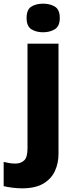

<svg xmlns="http://www.w3.org/2000/svg" viewBox="-78 -787 412 1047"><path d="M42 240Q18 240 -10.5 236.5Q-39 233 -58 228V96Q-41 100 -26 102.5Q-11 105 7 105Q34 105 53 88.5Q72 72 72 22V-549H241V53Q241 103 221.5 145.5Q202 188 158.5 214Q115 240 42 240ZM67 -689Q67 -735 93 -751Q119 -767 157 -767Q194 -767 221 -751Q248 -735 248 -689Q248 -644 221 -627.5Q194 -611 157 -611Q119 -611 93 -627.5Q67 -644 67 -689Z"/></svg>

Font: Noto Sans Armenian ExtraBold
Style: Regular
Weight: 800
Version: Version 2.007